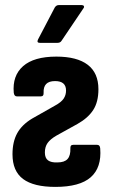

<svg xmlns="http://www.w3.org/2000/svg" viewBox="-20 -725 443 753"><path d="M197 8Q112 8 70.5 -23Q29 -54 29 -120Q29 -169 47.5 -202.5Q66 -236 106 -260L196 -311Q220 -324 229.5 -338Q239 -352 239 -370Q239 -407 196 -407Q172 -407 161 -395.5Q150 -384 151 -361Q152 -347 140 -347H46Q36 -347 34 -361Q28 -428 70.5 -465.5Q113 -503 201 -503Q282 -503 324 -471Q366 -439 366 -375Q366 -325 345.5 -293.5Q325 -262 284 -239L201 -193Q177 -179 166.5 -164Q156 -149 156 -127Q156 -105 168.5 -96Q181 -87 205 -88Q233 -88 245 -101.5Q257 -115 256 -143Q255 -157 267 -157H361Q372 -157 373 -143Q379 -68 336 -30Q293 8 197 8ZM136 -557Q123 -557 129 -570L195 -696Q201 -705 210 -705H301Q307 -705 309 -701Q311 -697 307 -692L222 -566Q217 -557 206 -557Z"/></svg>

Font: Sofia Sans Condensed ExtraBold
Style: Regular
Weight: 800
Designer: Botio Nikoltchev, Ani Petrova
Foundry: lettersoup
Version: Version 4.101